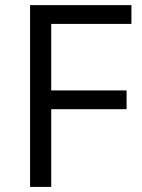

<svg xmlns="http://www.w3.org/2000/svg" viewBox="-20 -734 556 754"><path d="M181.2 0H98.1V-713.9H496.1V-640.1H181.2V-378.9H477.1V-305.2H181.2Z"/></svg>

Font: f0_4961  
Style: Regular
Weight: 400
Foundry: Ascender Corporation
Version: Version 1.10